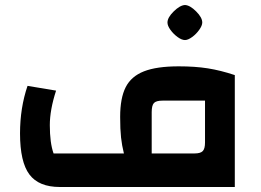

<svg xmlns="http://www.w3.org/2000/svg" viewBox="-20 -747 1044 767"><path d="M60 -214Q60 -316 90 -404L204 -385Q179 -308 179 -247Q179 -176 194 -134H475Q467 -166 463.5 -198Q460 -230 460 -280Q460 -355 482 -398.5Q504 -442 555 -462Q606 -482 694 -482Q759 -482 810 -474Q861 -466 918 -447V0H219Q135 0 97.5 -50Q60 -100 60 -214ZM799 -178V-345H629Q604 -345 595 -335.5Q586 -326 586 -299V-134H757Q781 -134 790 -143.5Q799 -153 799 -178ZM649 -657Q649 -677 674 -701.5Q699 -726 719 -727Q739 -726 763.5 -701.5Q788 -677 788 -657Q788 -645 776 -628Q764 -611 747.5 -599Q731 -587 719 -587Q706 -587 689.5 -599Q673 -611 661 -627.5Q649 -644 649 -657Z"/></svg>

Font: Changa SemiBold
Style: Regular
Weight: 600
Designer: Eduardo Rodriguez Tunni
Foundry: Eduardo Rodriguez Tunni
Version: Version 2.002; ttfautohint (v1.5) -l 8 -r 50 -G 150 -x 14 -H